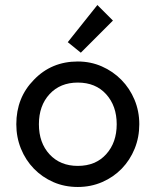

<svg xmlns="http://www.w3.org/2000/svg" viewBox="-20 -735 620 765"><path d="M115 -417Q185 -490 290 -490Q341 -490 385.5 -470.5Q430 -451 463.5 -417Q497 -383 516 -337.5Q535 -292 535 -240Q535 -188 516.5 -142.5Q498 -97 465 -63Q432 -29 387 -9.5Q342 10 290 10Q237 10 192.5 -9.5Q148 -29 115 -63Q82 -97 63.5 -142.5Q45 -188 45 -240Q45 -346 115 -417ZM290 -406Q220 -406 177.5 -360Q135 -314 135 -240Q135 -166 177.5 -120Q220 -74 290 -74Q361 -74 403 -120.5Q445 -167 445 -240Q445 -313 403 -359.5Q361 -406 290 -406ZM302 -525 250 -567 368 -715 430 -653Z"/></svg>

Font: Baumans
Style: Regular
Weight: 400
Designer: Henadij Zarechnjuk
Foundry: Cyreal (www.cyreal.org)
Version: Version 001.002